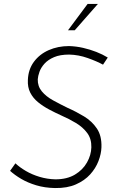

<svg xmlns="http://www.w3.org/2000/svg" viewBox="-20 -944 583 971"><path d="M501 -617Q470 -634 423.5 -650.5Q377 -667 330 -668Q284 -668 253.5 -655Q223 -642 205 -622Q187 -602 179.5 -580.5Q172 -559 171 -543Q170 -508 191.5 -482Q213 -456 248.5 -436.5Q284 -417 323 -398Q366 -379 405.5 -355Q445 -331 470 -294Q495 -257 493 -199Q492 -166 478 -129.5Q464 -93 436 -62Q408 -31 364 -11.5Q320 8 258 7Q206 6 163 -7Q120 -20 87 -39.5Q54 -59 31 -80L58 -118Q79 -98 110.5 -79.5Q142 -61 180.5 -49.5Q219 -38 260 -37Q319 -37 359 -61Q399 -85 420 -122.5Q441 -160 442 -199Q443 -242 421 -271.5Q399 -301 364 -322Q329 -343 290 -360Q259 -374 228 -390.5Q197 -407 172 -427.5Q147 -448 133 -475.5Q119 -503 121 -540Q123 -593 151.5 -631.5Q180 -670 226.5 -690.5Q273 -711 329 -711Q365 -710 400 -702Q435 -694 467 -681.5Q499 -669 525 -653ZM475 -924 358 -791H324L423 -924Z"/></svg>

Font: Josefin Sans Thin Light
Style: Italic
Weight: 300
Italic angle: -7°
Version: Version 2.000